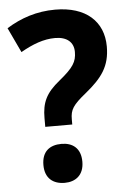

<svg xmlns="http://www.w3.org/2000/svg" viewBox="-53 -763 544 815"><g transform="rotate(-5 219.0 -356.0)"><path d="M128 -269V-232H243V-254C243 -295 255 -314 312 -360C383 -418 418 -465 418 -549C418 -656 344 -724 213 -724C134 -724 66 -701 5 -663L55 -557C106 -586 153 -604 202 -604C252 -604 281 -580 281 -538C281 -496 266 -472 206 -423C146 -375 128 -335 128 -269ZM106 -71C106 -14 141 12 190 12C236 12 272 -14 272 -71C272 -129 237 -154 190 -154C140 -154 106 -129 106 -71Z"/></g></svg>

Font: Noto Sans Georgian SemiCondensed Bold
Style: Regular
Weight: 700
Width: 4
Designer: Monotype Design Team, Akaki Razmadze
Foundry: Google LLC
Version: Version 2.005